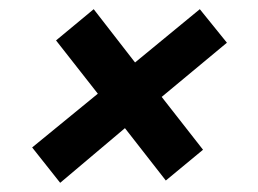

<svg xmlns="http://www.w3.org/2000/svg" viewBox="-20 -459 562 418"><path d="M111 -61 50 -138 193 -255 102 -371 184 -439 274 -323 415 -439 474 -366 332 -248 422 -133 341 -66 252 -180Z"/></svg>

Font: Saira SemiExpanded SemiBold
Style: Italic
Weight: 600
Width: 6
Italic angle: -12°
Designer: Hector Gatti with collaboration of the Omnibus-Type team
Foundry: Omnibus-Type
Version: Version 1.101